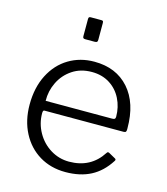

<svg xmlns="http://www.w3.org/2000/svg" viewBox="-112 -829 803 925"><g transform="rotate(15 289.5 -366.0)"><path d="M304 -43Q412 -43 468 -130Q471 -135 474 -135.5Q477 -136 481 -134L515 -115Q518 -113 518.5 -110Q519 -107 516 -103Q479 -45 426 -17.5Q373 10 300 10Q227 10 170.5 -24Q114 -58 82 -119.5Q50 -181 50 -260Q50 -345 82.5 -408.5Q115 -472 171.5 -506Q228 -540 299 -540Q408 -540 471.5 -468.5Q535 -397 535 -271V-265Q535 -258 532.5 -254Q530 -250 521 -250H126Q119 -250 119 -235Q119 -184 144 -139.5Q169 -95 211.5 -69Q254 -43 304 -43ZM451 -297Q461 -297 464.5 -300Q468 -303 468 -311Q468 -359 447.5 -400Q427 -441 389 -465Q351 -489 300 -489Q244 -489 203 -461.5Q162 -434 140.5 -390Q119 -346 120 -297ZM289 -647Q289 -639 286 -636Q283 -633 274 -633H228Q221 -633 218 -635.5Q215 -638 215 -645V-730Q215 -737 217.5 -739.5Q220 -742 226 -742H279Q285 -742 287 -739.5Q289 -737 289 -730Z"/></g></svg>

Font: Libre Franklin Light
Style: Regular
Weight: 300
Designer: Pablo Impallari, Rodrigo Fuenzalida
Foundry: Impallari Type
Version: Version 1.002; ttfautohint (v1.5)